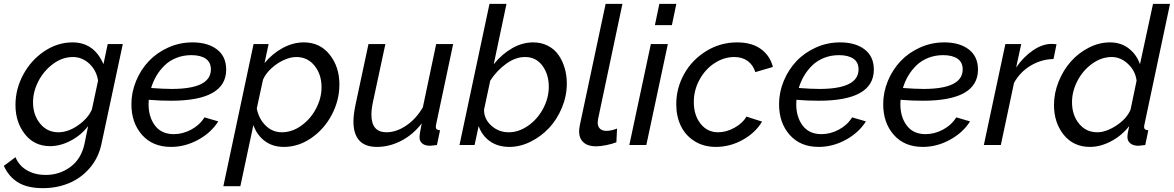

<svg xmlns="http://www.w3.org/2000/svg" viewBox="-58 -750 6071 993"><path d="M-38.1 107.9 22 63Q41 107.9 82.3 131.3Q123.5 154.8 178.2 154.8Q250 154.8 306.2 113.3Q362.3 71.8 378.9 -5.9L397.9 -98.1Q361.8 -50.8 307.9 -22.5Q253.9 5.9 201.2 5.9Q119.6 5.9 70.8 -56.2Q22 -118.2 22 -207Q22 -289.6 62.3 -364.3Q102.5 -439 171.1 -484.9Q239.7 -530.8 316.9 -530.8Q428.7 -530.8 477.1 -418L499 -522H577.1L466.8 -5.9Q451.7 65.9 406.5 118.7Q361.3 171.4 298.8 197.3Q236.3 223.1 164.1 223.1Q84 223.1 35.6 193.6Q-12.7 164.1 -38.1 107.9ZM417 -183.1 449.2 -333Q440.9 -386.2 403.8 -420.7Q366.7 -455.1 318.8 -455.1Q264.2 -455.1 215.8 -418.9Q167.5 -382.8 140.1 -329.1Q112.8 -275.4 112.8 -221.2Q112.8 -155.8 149.4 -110.8Q186 -65.9 244.1 -65.9Q294.4 -65.9 345.7 -101.8Q397 -137.7 417 -183.1Z M826.7 -229Q766.6 -229 711.4 -233.9Q710.4 -226.1 710.4 -210.9Q710.4 -144.5 743.9 -100.3Q777.3 -56.2 840.8 -56.2Q887.2 -56.2 931.2 -79.8Q975.1 -103.5 999.5 -143.1L1070.8 -122.1Q1033.7 -63.5 966.6 -26.9Q899.4 9.8 826.7 9.8Q731.4 9.8 676.5 -52.5Q621.6 -114.7 621.6 -210.9Q621.6 -272.9 645.8 -331.3Q669.9 -389.6 711.4 -433.6Q752.9 -477.5 812 -504.2Q871.1 -530.8 937.5 -530.8Q1016.6 -530.8 1064.2 -494.4Q1111.8 -458 1111.8 -390.1Q1111.8 -229 826.7 -229ZM931.6 -464.8Q890.1 -464.8 854.5 -450.7Q818.8 -436.5 793.7 -412.1Q768.6 -387.7 751.2 -358.4Q733.9 -329.1 723.6 -294.9Q790.5 -290 829.6 -290Q1032.7 -290 1032.7 -391.1Q1032.7 -428.2 1005.9 -446.5Q979 -464.8 931.6 -464.8Z M1253.4 -522H1331.1L1310.1 -423.8Q1351.1 -473.1 1404.5 -502Q1458 -530.8 1513.2 -530.8Q1596.7 -530.8 1647 -467.5Q1697.3 -404.3 1697.3 -313Q1697.3 -231 1658 -156.5Q1618.7 -82 1552 -36.1Q1485.4 9.8 1410.2 9.8Q1351.6 9.8 1311 -21Q1270.5 -51.8 1252.4 -103L1185.1 212.9H1097.2ZM1605 -298.8Q1605 -365.2 1568.8 -410.2Q1532.7 -455.1 1474.1 -455.1Q1444.8 -455.1 1409.9 -439.5Q1375 -423.8 1345.2 -396.2Q1315.4 -368.7 1302.2 -337.9L1270 -189Q1280.3 -135.7 1315.7 -100.8Q1351.1 -65.9 1399.4 -65.9Q1453.1 -65.9 1501.2 -100.8Q1549.3 -135.7 1577.1 -189.5Q1605 -243.2 1605 -298.8Z M1770 -122.1Q1770 -156.7 1780.8 -209L1847.7 -522H1935.1L1871.6 -226.1Q1862.8 -185.5 1862.8 -157.2Q1862.8 -65.9 1940.9 -65.9Q1991.7 -65.9 2043 -100.6Q2094.2 -135.3 2128.9 -194.8L2197.8 -522H2285.6L2197.8 -107.9Q2195.8 -98.1 2195.8 -95.2Q2195.8 -85.4 2200.9 -81.3Q2206.1 -77.1 2217.8 -76.2L2201.7 0Q2171.4 3.9 2167 3.9Q2140.1 3.9 2126 -7.8Q2111.8 -19.5 2111.8 -40Q2111.8 -57.1 2123 -111.8Q2078.6 -53.7 2017.3 -22Q1956.1 9.8 1891.6 9.8Q1770 9.8 1770 -122.1Z M2417.5 -98.1 2396.5 0H2318.4L2473.6 -730H2561.5L2495.6 -418Q2538.6 -470.7 2591.1 -500.7Q2643.6 -530.8 2699.7 -530.8Q2741.7 -530.8 2775.4 -513.4Q2809.1 -496.1 2830.1 -466.3Q2851.1 -436.5 2862.3 -398.4Q2873.5 -360.4 2873.5 -317.9Q2873.5 -253.9 2848.1 -192.9Q2822.8 -131.8 2781.5 -87.9Q2740.2 -43.9 2686 -17.1Q2631.8 9.8 2576.7 9.8Q2517.1 9.8 2475.8 -19.5Q2434.6 -48.8 2417.5 -98.1ZM2780.3 -301.8Q2780.3 -365.2 2747.3 -410.2Q2714.4 -455.1 2657.7 -455.1Q2608.4 -455.1 2560.1 -420.4Q2511.7 -385.7 2477.5 -333L2445.3 -182.1Q2445.3 -134.3 2483.2 -100.1Q2521 -65.9 2573.2 -65.9Q2624.5 -65.9 2672.9 -99.4Q2721.2 -132.8 2750.7 -187.7Q2780.3 -242.7 2780.3 -301.8Z M2937 -70.8Q2937 -80.6 2940.9 -103L3074.2 -730H3161.1L3035.2 -134.8Q3033.2 -121.1 3033.2 -116.2Q3033.2 -95.7 3044.9 -84.5Q3056.6 -73.2 3078.1 -73.2Q3102.5 -73.2 3133.3 -85L3129.9 -14.2Q3107.9 -5.4 3077.1 0.7Q3046.4 6.8 3023.9 6.8Q2982.4 6.8 2959.7 -13.7Q2937 -34.2 2937 -70.8Z M3352.1 -730H3439.9L3417 -620.1H3329.1ZM3308.1 -522H3396L3284.7 0H3196.8Z M3439.5 -210.9Q3439.5 -293.9 3480.2 -367.2Q3521 -440.4 3594.2 -485.6Q3667.5 -530.8 3754.4 -530.8Q3829.1 -530.8 3876.5 -497.1Q3923.8 -463.4 3939.5 -403.8L3848.6 -377Q3836.4 -415 3808.3 -435.1Q3780.3 -455.1 3739.3 -455.1Q3686.5 -455.1 3638.2 -423.8Q3589.8 -392.6 3560.1 -338.4Q3530.3 -284.2 3530.3 -222.2Q3530.3 -154.3 3565.2 -110.1Q3600.1 -65.9 3656.2 -65.9Q3698.7 -65.9 3741.5 -89.8Q3784.2 -113.8 3802.2 -147L3883.3 -121.1Q3848.6 -63 3783 -26.6Q3717.3 9.8 3644.5 9.8Q3580.6 9.8 3533.4 -20.3Q3486.3 -50.3 3462.9 -99.6Q3439.5 -148.9 3439.5 -210.9Z M4176.3 -229Q4116.2 -229 4061 -233.9Q4060.1 -226.1 4060.1 -210.9Q4060.1 -144.5 4093.5 -100.3Q4127 -56.2 4190.4 -56.2Q4236.8 -56.2 4280.8 -79.8Q4324.7 -103.5 4349.1 -143.1L4420.4 -122.1Q4383.3 -63.5 4316.2 -26.9Q4249 9.8 4176.3 9.8Q4081.1 9.8 4026.1 -52.5Q3971.2 -114.7 3971.2 -210.9Q3971.2 -272.9 3995.4 -331.3Q4019.5 -389.6 4061 -433.6Q4102.5 -477.5 4161.6 -504.2Q4220.7 -530.8 4287.1 -530.8Q4366.2 -530.8 4413.8 -494.4Q4461.4 -458 4461.4 -390.1Q4461.4 -229 4176.3 -229ZM4281.2 -464.8Q4239.7 -464.8 4204.1 -450.7Q4168.5 -436.5 4143.3 -412.1Q4118.2 -387.7 4100.8 -358.4Q4083.5 -329.1 4073.2 -294.9Q4140.1 -290 4179.2 -290Q4382.3 -290 4382.3 -391.1Q4382.3 -428.2 4355.5 -446.5Q4328.6 -464.8 4281.2 -464.8Z M4714.8 -229Q4654.8 -229 4599.6 -233.9Q4598.6 -226.1 4598.6 -210.9Q4598.6 -144.5 4632.1 -100.3Q4665.5 -56.2 4729 -56.2Q4775.4 -56.2 4819.3 -79.8Q4863.3 -103.5 4887.7 -143.1L4959 -122.1Q4921.9 -63.5 4854.7 -26.9Q4787.6 9.8 4714.8 9.8Q4619.6 9.8 4564.7 -52.5Q4509.8 -114.7 4509.8 -210.9Q4509.8 -272.9 4533.9 -331.3Q4558.1 -389.6 4599.6 -433.6Q4641.1 -477.5 4700.2 -504.2Q4759.3 -530.8 4825.7 -530.8Q4904.8 -530.8 4952.4 -494.4Q5000 -458 5000 -390.1Q5000 -229 4714.8 -229ZM4819.8 -464.8Q4778.3 -464.8 4742.7 -450.7Q4707 -436.5 4681.9 -412.1Q4656.7 -387.7 4639.4 -358.4Q4622.1 -329.1 4611.8 -294.9Q4678.7 -290 4717.8 -290Q4920.9 -290 4920.9 -391.1Q4920.9 -428.2 4894 -446.5Q4867.2 -464.8 4819.8 -464.8Z M5141.6 -522H5223.6L5197.3 -400.9Q5235.4 -456.1 5284.4 -489.5Q5333.5 -522.9 5380.4 -522.9Q5394.5 -522.9 5406.2 -521L5390.6 -444.8Q5327.6 -443.4 5272.9 -410.9Q5218.3 -378.4 5186.5 -321.8L5118.2 0H5030.3Z M5393.1 -207Q5393.1 -268.6 5417 -327.9Q5440.9 -387.2 5480.2 -431.6Q5519.5 -476.1 5573 -503.4Q5626.5 -530.8 5682.1 -530.8Q5739.7 -530.8 5780 -499.3Q5820.3 -467.8 5837.9 -418L5905.3 -730H5993.2L5861.3 -107.9Q5858.9 -95.7 5858.9 -95.2Q5858.9 -85.4 5864 -81.3Q5869.1 -77.1 5880.9 -76.2L5865.2 0Q5835 3.9 5830.1 3.9Q5803.2 3.9 5788.1 -8.5Q5772.9 -21 5772.9 -41Q5772.9 -59.1 5782.2 -98.1Q5743.7 -48.3 5688.2 -19.3Q5632.8 9.8 5579.1 9.8Q5494.1 9.8 5443.6 -52.7Q5393.1 -115.2 5393.1 -207ZM5789.1 -183.1 5820.3 -333Q5814 -383.8 5775.9 -419.4Q5737.8 -455.1 5691.9 -455.1Q5638.2 -455.1 5590.1 -420.2Q5542 -385.3 5514.2 -331.3Q5486.3 -277.3 5486.3 -221.2Q5486.3 -155.3 5522.5 -110.6Q5558.6 -65.9 5617.2 -65.9Q5662.6 -65.9 5716.1 -101.1Q5769.5 -136.2 5789.1 -183.1Z"/></svg>

Font: Rawline Medium
Style: Italic
Weight: 500
Italic angle: -12°
Designer: Matt McInerney, Pablo Impallari, Rodrigo Fuenzalida
Foundry: Matt McInerney, Pablo Impallari, Rodrigo Fuenzalida
Version: Version 4.020;PS 004.020;hotconv 1.0.88;makeotf.lib2.5.64775